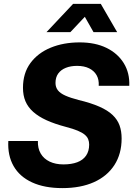

<svg xmlns="http://www.w3.org/2000/svg" viewBox="-20 -956 686 986"><path d="M300.3 10Q208.3 10 144.6 -19.4Q80.9 -48.7 49.8 -103.1Q18.7 -157.6 22.7 -231.9H174.6Q173.3 -194.6 189 -167.6Q204.7 -140.6 234.9 -126.1Q265 -111.7 306 -111.7Q346.9 -111.7 376.4 -122.7Q406 -133.7 421.9 -156.6Q437.9 -179.6 437.9 -213.7Q437.9 -228.3 432.9 -240.9Q428 -253.4 415.4 -264.1Q402.7 -274.9 379.2 -284.8Q355.7 -294.7 318.6 -304.3Q260.3 -319.7 218.8 -338.6Q177.3 -357.6 150.4 -381.7Q123.4 -405.9 110.7 -436Q98 -466.1 98 -505Q98 -580.4 136.4 -632.4Q174.7 -684.3 240.6 -711.3Q306.4 -738.3 389.1 -738.3Q469.1 -738.3 526.9 -710.1Q584.6 -681.9 615.6 -631.6Q646.6 -581.4 643.9 -515.4H487Q489 -547 476.1 -569.8Q463.1 -592.6 437.7 -605.1Q412.3 -617.7 375.9 -617.7Q343 -617.7 318 -607.7Q293 -597.7 279 -578.4Q265 -559 265 -530.1Q265 -508.1 277.2 -492.4Q289.4 -476.7 315.5 -465.1Q341.6 -453.4 383.4 -442.6Q447.1 -427.3 490 -408.4Q532.9 -389.6 558.1 -365.6Q583.3 -341.6 593.9 -312.1Q604.6 -282.6 604.6 -245Q604.6 -165.9 567.5 -108.4Q530.4 -51 462.3 -20.5Q394.1 10 300.3 10ZM218.7 -790.9 355.4 -936.1H497.6L581.7 -790.9H460.3L415.6 -869.7L341.3 -790.9Z"/></svg>

Font: Mona Sans
Style: Italic
Weight: 200
Italic angle: -11.6951°
Designer: Deni Anggara
Foundry: GitHub
Version: Version 2.000